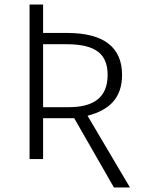

<svg xmlns="http://www.w3.org/2000/svg" viewBox="-20 -705 630 851"><path d="M485 126H556L368 -192C465 -217 521 -271 521 -373C521 -494 442 -559 277 -559H171V-685H111V0H171V-181H309ZM171 -230V-509H275C406 -509 457 -464 457 -373C457 -272 394 -230 285 -230Z"/></svg>

Font: FiraGO Light
Style: Regular
Weight: 300
Designer: bBox Type
Foundry: bBox Type GmbH
Version: Version 1.001;PS 001.001;hotconv 1.0.88;makeotf.lib2.5.64775